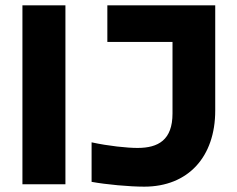

<svg xmlns="http://www.w3.org/2000/svg" viewBox="-20 -690 889 719"><path d="M64 -670V0H225V-670ZM323 -9C378 1 464 9 520 9C685 9 786 -103 786 -276V-670H382V-533H626V-265C626 -166 573 -136 495 -136C457 -136 387 -143 323 -157Z"/></svg>

Font: LT Wave Text Black
Style: Regular
Weight: 900
Designer: Daniel Lyons
Version: Version 2.5 (Glyphs App)